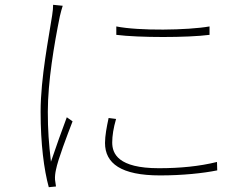

<svg xmlns="http://www.w3.org/2000/svg" viewBox="-20 -760 1040 799"><path d="M464 -650V-615C557 -603 761 -603 852 -615V-650C761 -634 558 -631 464 -650ZM432 -269C424 -232 417 -195 417 -165C417 -80 484 -30 646 -30C739 -30 825 -39 884 -51L883 -86C810 -68 730 -60 641 -60C471 -60 447 -121 447 -167C447 -195 452 -227 463 -265L432 -269ZM201 -740C201 -728 200 -715 197 -696C184 -609 149 -437 149 -295C149 -161 163 -54 183 19L213 16C212 9 210 -2 209 -12C208 -25 210 -41 213 -54C221 -96 260 -198 282 -255L258 -272C240 -225 211 -143 192 -87C183 -164 179 -219 179 -295C179 -419 205 -574 229 -692C233 -710 237 -723 241 -736Z"/></svg>

Font: Source Han Sans CN ExtraLight
Style: Regular
Weight: 250
Designer: Ryoko NISHIZUKA (kana & ideographs); Paul D. Hunt (Latin, Greek & Cyrillic); Wenlong ZHANG (bopomofo); Sandoll Communica
Foundry: Adobe Systems Incorporated
Version: Version 1.004;PS 1.004;hotconv 16.6.51;makeotf.lib2.5.65220